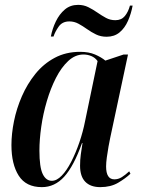

<svg xmlns="http://www.w3.org/2000/svg" viewBox="-20 -759 578 789"><path d="M152 10Q87 10 57 -37Q27 -84 27 -163Q27 -209 37.5 -261Q48 -313 70 -363.5Q92 -414 125.5 -455.5Q159 -497 205 -521.5Q251 -546 309 -546Q345 -546 370.5 -535Q396 -524 413 -510L488 -535H506L433 -193Q430 -179 426 -157Q422 -135 419 -112.5Q416 -90 416 -75Q416 -22 450 -22Q466 -22 480.5 -31Q495 -40 511 -55L516 -45Q496 -26 465.5 -8Q435 10 392 10Q352 10 330.5 -12Q309 -34 309 -78Q309 -102 312 -124Q315 -146 319 -171H317Q283 -76 244 -33Q205 10 152 10ZM193 -16Q213 -16 233.5 -37Q254 -58 272.5 -94Q291 -130 306 -173.5Q321 -217 330 -263L381 -508Q371 -522 355.5 -528.5Q340 -535 323 -535Q289 -535 260.5 -508.5Q232 -482 210 -439Q188 -396 172.5 -343.5Q157 -291 149.5 -238Q142 -185 142 -140Q142 -72 155.5 -44Q169 -16 193 -16ZM418 -608Q394 -608 374.5 -617.5Q355 -627 337.5 -639.5Q320 -652 302.5 -661.5Q285 -671 265 -671Q236 -671 221 -649.5Q206 -628 200 -609H189Q195 -641 209.5 -671Q224 -701 246.5 -720Q269 -739 301 -739Q324 -739 343 -729.5Q362 -720 380 -707.5Q398 -695 415.5 -685.5Q433 -676 454 -676Q479 -676 493 -693Q507 -710 514 -736H525Q519 -703 506 -673.5Q493 -644 471.5 -626Q450 -608 418 -608Z"/></svg>

Font: Noto Serif Display Condensed SemiBold
Style: Italic
Weight: 600
Width: 3
Italic angle: -12°
Designer: Monotype Design Team
Foundry: Monotype Imaging Inc.
Version: Version 2.009